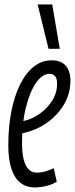

<svg xmlns="http://www.w3.org/2000/svg" viewBox="-20 -810 328 840"><path d="M66.3 -276.9Q85 -280 102.9 -286.2Q120.7 -292.3 136.6 -301.4Q178.2 -325.5 204 -362.9Q229.8 -400.3 229.8 -443.2Q229.8 -466.5 220.9 -476.8Q212.1 -487 197.1 -487Q165.5 -487 138.1 -448.2Q110.8 -409.4 93.6 -341.1Q76.4 -272.8 76.4 -184.5Q76.4 -141 83.7 -112.2Q91 -83.4 105.3 -69.1Q119.6 -54.7 139.9 -54.7Q151.5 -54.7 163.4 -56.7Q175.4 -58.7 188.2 -63.2Q201.1 -67.6 215 -74.2L228.4 -15.2Q208.2 -2.5 181.9 3.8Q155.7 10 132.7 10Q94.3 10 68.2 -11.2Q42.1 -32.5 29.2 -73.8Q16.3 -115.1 16.3 -174.2Q16.3 -252.6 29.3 -320.3Q42.3 -388.1 67 -438.7Q91.8 -489.3 127 -517.8Q162.2 -546.2 206.9 -546.2Q234.9 -546.2 253 -534.9Q271.1 -523.6 279.6 -503.5Q288.1 -483.3 288.1 -457.1Q288.1 -389.9 248.4 -335.1Q208.7 -280.3 147.1 -250.2Q125.3 -239.8 101.8 -232.9Q78.3 -226.1 55.2 -222.9ZM192.3 -596.5 144.8 -790.5H208.5L241.4 -596.5Z"/></svg>

Font: Georama
Style: Italic
Weight: 400
Width: 2
Italic angle: -9°
Designer: Jean-Baptiste Levee
Foundry: Production Type
Version: Version 1.000